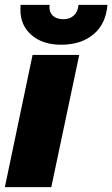

<svg xmlns="http://www.w3.org/2000/svg" viewBox="-22 -770 462 790"><path d="M112 -544H304L189 0H-2ZM62 -730Q62 -743 63 -750H182Q179 -722 194.5 -706.5Q210 -691 239 -691Q266 -691 282.5 -707Q299 -723 301 -750H420Q414 -672 363 -629Q312 -586 229 -586Q154 -586 108 -625.5Q62 -665 62 -730Z"/></svg>

Font: Mona Sans Black
Style: Italic
Weight: 900
Italic angle: -11.7°
Designer: Deni Anggara
Foundry: GitHub
Version: Version 2.000